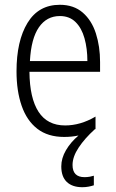

<svg xmlns="http://www.w3.org/2000/svg" viewBox="-20 -562 485 802"><path d="M283 127Q283 178 333 178Q345 178 355.5 176Q366 174 372 172V212Q363 215 350.5 217.5Q338 220 324 220Q282 220 259 198Q236 176 236 133Q236 99 255.5 65.5Q275 32 308 4Q280 10 248 10Q180 10 136 -24Q92 -58 70.5 -120Q49 -182 49 -264Q49 -391 95 -466.5Q141 -542 230 -542Q288 -542 325.5 -509.5Q363 -477 380.5 -422.5Q398 -368 398 -303V-262H103Q104 -152 141 -95Q178 -38 252 -38Q316 -38 379 -75V-23L376 -22Q334 16 308.5 54.5Q283 93 283 127ZM230 -495Q175 -495 142.5 -448Q110 -401 105 -307H345Q345 -359 333 -402Q321 -445 295.5 -470Q270 -495 230 -495Z"/></svg>

Font: Noto Sans Devanagari UI Condensed Light
Style: Regular
Weight: 300
Width: 3
Designer: Jelle Bosma - Monotype Design Team
Foundry: Monotype Imaging Inc.
Version: Version 2.004; ttfautohint (v1.8.4.7-5d5b)